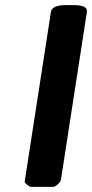

<svg xmlns="http://www.w3.org/2000/svg" viewBox="-20 -727 358 747"><path d="M255 -707C240 -707 183 -712 178 -680L76 -20C75 -15 94 0 100 0H187C196 0 215 -17 217 -27L318 -680C323 -710 271 -707 255 -707Z"/></svg>

Font: Asimov Print
Style: CIt
Weight: 500
Designer: Google
Version: Version 2.000980: 2014